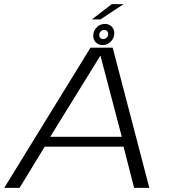

<svg xmlns="http://www.w3.org/2000/svg" viewBox="-34 -907 836 927"><path d="M-13.5 0 403 -677H510L687 0H613.5L562.5 -199H182L60.5 0ZM208.5 -246.5H554L451.5 -636.5H449.5ZM461.5 -689.5Q439.5 -689.5 426.8 -704.2Q414 -719 416.5 -741Q419 -762 434.8 -776.8Q450.5 -791.5 472.5 -791.5Q494 -791.5 507 -776.8Q520 -762 517.5 -741Q515 -719.5 499 -704.5Q483 -689.5 461.5 -689.5ZM464.5 -718.5Q473.5 -718.5 480.5 -724.8Q487.5 -731 488.5 -741Q489 -750 483.5 -756.2Q478 -762.5 469 -762.5Q460 -762.5 453.2 -756.2Q446.5 -750 445.5 -741Q444.5 -731 450 -724.8Q455.5 -718.5 464.5 -718.5ZM410 -813.5 505.5 -887H562.5L451.5 -813.5Z"/></svg>

Font: Anybody ExtraExpanded Light
Style: Italic
Weight: 300
Width: 8
Italic angle: -10°
Designer: Tyler Finck
Foundry: Etcetera Type Company
Version: Version 1.010; ttfautohint (v1.8.3) -l 8 -r 50 -G 200 -x 14 